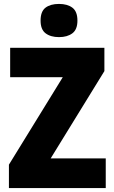

<svg xmlns="http://www.w3.org/2000/svg" viewBox="-20 -957 581 977"><path d="M518.1 0H25.4V-119.1L299.3 -564H31.7V-713.9H511.2V-595.2L237.8 -150.9H518.1ZM280.3 -937Q323.2 -937 348.6 -917.7Q374 -898.4 374 -852.1Q374 -806.6 348.1 -787.4Q322.3 -768.1 280.3 -768.1Q237.8 -768.1 212.2 -787.4Q186.5 -806.6 186.5 -852.1Q186.5 -898.9 211.7 -918Q236.8 -937 280.3 -937Z"/></svg>

Font: Open Sans SemiCondensed ExtraBold
Style: Regular
Weight: 800
Width: 4
Designer: Monotype Design Team
Foundry: Monotype Imaging Inc.
Version: Version 3.000